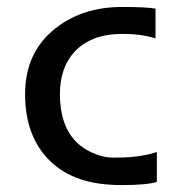

<svg xmlns="http://www.w3.org/2000/svg" viewBox="-20 -532 539 560"><path d="M437.5 -1.5Q408.2 7.8 335.9 7.8Q263.7 7.8 213.1 -9.8Q162.6 -27.3 127 -61.5Q53.2 -132.3 53.2 -257.8Q53.2 -379.4 141.6 -449.2Q220.7 -511.7 335.9 -511.7Q407.2 -511.7 433.6 -506.8V-419.9Q392.6 -433.1 340.1 -433.1Q287.6 -433.1 252.9 -418.7Q218.3 -404.3 196.3 -379.9Q154.8 -333.5 154.8 -257.8Q154.8 -129.9 247.1 -87.4Q279.8 -72.3 311 -72.3Q342.3 -72.3 359.1 -73.7Q376 -75.2 391.1 -77.6Q423.3 -83 437.5 -88.9Z"/></svg>

Font: Inder
Style: Regular
Weight: 400
Designer: Irina Smirnova
Foundry: Irina Smirnova
Version: Version 1.001